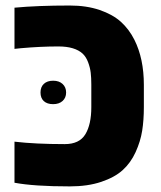

<svg xmlns="http://www.w3.org/2000/svg" viewBox="-20 -662 579 692"><path d="M231.4 -642.1Q292 -642.1 339.1 -626Q386.2 -609.9 415.8 -583.3Q445.3 -556.6 464.4 -518.6Q498.5 -450.7 498.5 -356V-275.9Q498.5 -229 492.4 -190.7Q486.3 -152.3 468.8 -113.8Q451.2 -75.2 422.4 -49.1Q393.6 -22.9 345 -6.6Q296.4 9.8 231.4 9.8Q103 9.8 32.2 -3.4V-151.4Q107.9 -142.6 213.4 -142.6Q266.1 -142.6 287.6 -178Q309.1 -213.4 309.1 -275.9V-356.9Q309.1 -382.3 306.9 -400.4Q304.7 -418.5 297.6 -437.5Q290.5 -456.5 278.3 -468.3Q250 -494.6 190.4 -494.6Q127 -494.6 55.7 -488.3L32.2 -485.8V-634.3Q115.2 -642.1 231.4 -642.1ZM126 -328.6Q126 -348.6 138.2 -359.9Q150.4 -371.1 171.6 -371.1Q192.9 -371.1 205.6 -359.4Q218.3 -347.7 218.3 -328.6Q218.3 -309.6 205.6 -298.1Q192.9 -286.6 171.4 -286.6Q149.9 -286.6 137.9 -297.6Q126 -308.6 126 -328.6Z"/></svg>

Font: Open Sans Hebrew Extra Bold
Style: Regular
Weight: 800
Foundry: Ascender Corporation, Yanek Iontef
Version: Version 2.001;PS 002.001;hotconv 1.0.70;makeotf.lib2.5.58329